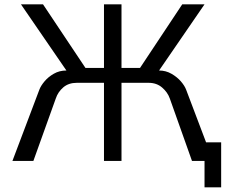

<svg xmlns="http://www.w3.org/2000/svg" viewBox="-20 -726 1018 866"><path d="M977.5 119H902.5V0H846L746 -281.5Q736 -310 711.2 -331.2Q686.5 -352.5 650 -352.5H528V0H449V-352.5H326.5Q289.5 -352.5 265.5 -332Q241.5 -311.5 231.5 -281.5L130.5 0H36L157.5 -321.5Q164 -339 180.8 -359Q197.5 -379 222.8 -393.5Q248 -408 279.5 -408L74.5 -706.5H174L365.5 -419.5H449V-706.5H528V-419.5H611.5L802 -706.5H902.5L697.5 -408Q728 -408 753.5 -393.2Q779 -378.5 796 -358.8Q813 -339 819.5 -321.5L909.5 -84H977.5Z"/></svg>

Font: Acari Sans
Style: Regular
Weight: 400
Designer: Alfredo Marco Pradil and Stefan Peev (font) & Cristiano Sobral (main changes)
Foundry: Alfredo Marco Pradil and Stefan Peev (font) & Cristiano Sobral (main changes)
Version: Version 1.063; ttfautohint (v1.8.3)